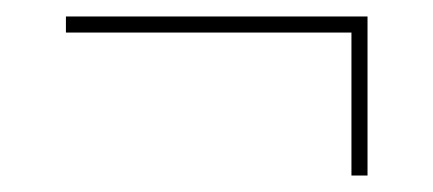

<svg xmlns="http://www.w3.org/2000/svg" viewBox="-20 -416 526 233"><path d="M406.5 -203V-376.5H60V-396H426V-203Z"/></svg>

Font: Bodoni Moda 11pt
Style: Bold Italic
Weight: 700
Italic angle: -13°
Designer: Owen Earl
Foundry: indestructible type
Version: Version 2.004